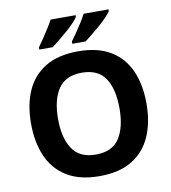

<svg xmlns="http://www.w3.org/2000/svg" viewBox="-99 -1019 994 1114"><g transform="rotate(-10 398.0 -462.0)"><path d="M738 -358Q738 -247 701.5 -164.5Q665 -82 590 -36Q515 10 398 10Q282 10 206.5 -36Q131 -82 94.5 -165Q58 -248 58 -359Q58 -470 94.5 -552Q131 -634 206.5 -679.5Q282 -725 399 -725Q515 -725 590 -679.5Q665 -634 701.5 -551.5Q738 -469 738 -358ZM217 -358Q217 -246 260 -181.5Q303 -117 398 -117Q495 -117 537 -181.5Q579 -246 579 -358Q579 -471 537 -535Q495 -599 399 -599Q303 -599 260 -535Q217 -471 217 -358ZM616 -924Q608 -911 589 -891Q570 -871 545 -849Q520 -827 495.5 -807.5Q471 -788 453 -774H374V-787Q388 -806 406 -832Q424 -858 441 -885Q458 -912 469 -934H616ZM422 -924Q414 -911 395 -891Q376 -871 351 -849Q326 -827 301.5 -807.5Q277 -788 259 -774H180V-787Q194 -806 211.5 -832Q229 -858 246 -885Q263 -912 275 -934H422Z"/></g></svg>

Font: Noto Sans Hanifi Rohingya
Style: Bold
Weight: 700
Designer: Monotype Design Team and DaltonMaag
Foundry: Google LLC
Version: Version 2.102; ttfautohint (v1.8.4.7-5d5b)